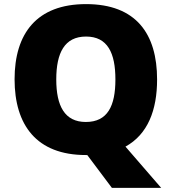

<svg xmlns="http://www.w3.org/2000/svg" viewBox="-20 -745 837 935"><path d="M745 -358C745 -580 643 -725 399 -725C158 -725 51 -581 51 -359C51 -136 158 10 398 10H405L525 170H765L591 -31C700 -91 745 -209 745 -358ZM254 -358C254 -487 294 -567 399 -567C504 -567 542 -487 542 -358C542 -229 504 -151 398 -151C295 -151 254 -229 254 -358Z"/></svg>

Font: Noto Sans Sinhala Black
Style: Regular
Weight: 900
Designer: Jelle Bosma - Monotype Design Team
Foundry: Monotype Imaging Inc.
Version: Version 2.006